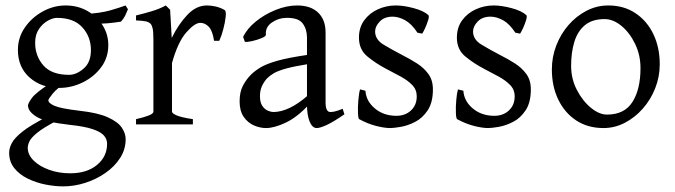

<svg xmlns="http://www.w3.org/2000/svg" viewBox="-20 -451 2447 696"><path d="M435.5 53.7Q435.5 90.3 415.5 121.6Q395.5 152.8 362.1 176Q328.6 199.2 288.8 211.9Q249 224.6 209.5 224.6Q178.2 224.6 144 217.8Q109.9 210.9 80.1 196.3Q50.3 181.6 31.7 158.4Q13.2 135.3 13.2 102.5Q13.2 85.9 22.9 67.4Q32.7 48.8 62 25.6Q91.3 2.4 149.9 -27.3Q149.9 -27.3 158.2 -26.4Q166.5 -25.4 175.5 -22.5Q184.6 -19.5 185.5 -13.2Q137.7 11.7 115.2 30Q92.8 48.3 86.7 61.5Q80.6 74.7 80.6 85Q80.6 109.9 101.8 130.9Q123 151.9 158.2 164.6Q193.4 177.2 234.4 177.2Q294.9 177.2 331.5 147Q368.2 116.7 368.2 70.3Q368.2 53.7 356.9 40.5Q345.7 27.3 316.4 17.3Q287.1 7.3 232.4 1.5Q144 -8.3 112.8 -27.6Q81.5 -46.9 81.5 -68.4Q81.5 -76.7 95.9 -96.2Q110.4 -115.7 162.6 -149.4L226.1 -157.2Q186 -130.4 170.7 -111.1Q155.3 -91.8 155.3 -87.9Q155.3 -77.1 177.5 -67.4Q199.7 -57.6 270 -49.3Q335.4 -42 371.3 -25.6Q407.2 -9.3 421.4 11.5Q435.5 32.2 435.5 53.7ZM443.8 -417.5Q439 -405.3 433.8 -394.5Q428.7 -383.8 418.5 -372.6Q394.5 -368.7 369.4 -366.5Q344.2 -364.3 306.2 -365.2L285.2 -399.9Q344.7 -403.3 379.4 -413.3Q414.1 -423.3 435.1 -431.2ZM372.6 -287.6Q372.6 -241.7 346.4 -206.8Q320.3 -171.9 279.5 -152.1Q238.8 -132.3 194.8 -132.3Q129.9 -132.3 87.4 -169.9Q44.9 -207.5 44.9 -270Q44.9 -314.5 69.8 -350.8Q94.7 -387.2 134.5 -409.2Q174.3 -431.2 217.8 -431.2Q261.7 -431.2 296.6 -411.4Q331.5 -391.6 352.1 -359.1Q372.6 -326.7 372.6 -287.6ZM309.6 -269.5Q309.6 -317.4 278.6 -351.8Q247.6 -386.2 186.5 -386.2Q171.9 -386.2 153.3 -376Q134.8 -365.7 121.1 -345.7Q107.4 -325.7 107.4 -295.9Q107.4 -248 137.2 -213.9Q167 -179.7 230.5 -179.7Q256.8 -179.7 283.2 -202.4Q309.6 -225.1 309.6 -269.5Z M794.4 -414.6Q800.3 -411.1 798.1 -390.4Q795.9 -369.6 789.3 -344.7Q782.7 -319.8 774.9 -303.2H755.9Q750.5 -339.8 736.8 -354Q723.1 -368.2 706.1 -368.2Q686 -368.2 655.5 -333.7Q625 -299.3 603.5 -222.7V-46.4Q603.5 -40 620.4 -32.7Q637.2 -25.4 679.2 -19V0H473.1V-19Q502.9 -25.9 519.5 -32.5Q536.1 -39.1 536.1 -46.4V-308.1Q536.1 -337.9 533 -349.4Q529.8 -360.8 525.9 -364.7Q519.5 -371.1 508.8 -373.5Q498 -376 473.1 -377V-395Q502 -401.9 530.3 -410.4Q558.6 -418.9 581.1 -431.2L596.7 -415.5L602.5 -313.5Q627 -363.3 659.2 -397.2Q691.4 -431.2 730 -431.2Q744.6 -431.2 761.5 -427.5Q778.3 -423.8 794.4 -414.6Z M1228.5 -36.6Q1190.4 -10.3 1165.5 1.5Q1140.6 13.2 1127.9 13.2Q1112.3 13.2 1102.5 -10Q1092.8 -33.2 1092.8 -73.2V-314.9Q1092.8 -345.2 1077.1 -366.2Q1061.5 -387.2 1017.1 -386.2Q988.3 -385.7 964.8 -368.9Q941.4 -352.1 943.8 -325.2Q944.8 -319.8 928.7 -313Q912.6 -306.2 893.8 -302Q875 -297.9 867.7 -299.3L861.3 -316.9Q875 -346.7 907 -372.8Q939 -398.9 979.2 -415Q1019.5 -431.2 1057.1 -431.2Q1106.4 -431.2 1133.3 -405.3Q1160.2 -379.4 1160.2 -333V-79.6Q1160.2 -44.9 1177.7 -44.9Q1184.6 -44.9 1194.3 -47.1Q1204.1 -49.3 1222.2 -56.6ZM1097.2 -218.8Q1045.4 -210.4 1016.6 -202.4Q987.8 -194.3 973.1 -185.8Q958.5 -177.2 948.2 -167Q937 -154.8 929.7 -139.2Q922.4 -123.5 922.4 -102.5Q922.4 -79.1 931.2 -66.7Q939.9 -54.2 951.4 -49.6Q962.9 -44.9 970.7 -44.9Q998.5 -44.9 1030 -59.8Q1061.5 -74.7 1097.2 -106L1100.6 -72.8Q1058.6 -26.9 1016.6 -6.8Q974.6 13.2 944.3 13.2Q922.9 13.2 900.6 3.7Q878.4 -5.9 863.5 -27.3Q848.6 -48.8 848.6 -83.5Q848.6 -117.7 860.6 -140.4Q872.6 -163.1 889.2 -179.7Q903.8 -194.3 925 -207Q946.3 -219.7 986.3 -231Q1026.4 -242.2 1097.2 -252.4Z M1549.3 -127Q1549.3 -79.6 1530.5 -51.3Q1511.7 -22.9 1485.1 -9.3Q1458.5 4.4 1433.1 8.8Q1407.7 13.2 1394.5 13.2Q1373.5 13.2 1343 5.4Q1312.5 -2.4 1282.2 -19Q1278.3 -21.5 1277.6 -42.5Q1276.9 -63.5 1279.1 -88.6Q1281.2 -113.8 1285.2 -127L1304.7 -122.1Q1307.1 -84.5 1338.9 -57.9Q1370.6 -31.2 1417 -31.2Q1449.2 -31.2 1470 -50.8Q1490.7 -70.3 1490.7 -101.6Q1490.7 -126 1474.4 -142.8Q1458 -159.7 1432.4 -173.6Q1406.7 -187.5 1379.4 -201.7Q1342.3 -221.2 1311.8 -246.3Q1281.2 -271.5 1281.2 -314.5Q1281.2 -351.6 1300.5 -377.7Q1319.8 -403.8 1350.3 -417.5Q1380.9 -431.2 1414.6 -431.2Q1443.4 -431.2 1479.2 -421.6Q1515.1 -412.1 1532.7 -396.5Q1536.6 -393.1 1532.2 -378.4Q1527.8 -363.8 1521 -348.9Q1514.2 -334 1510.3 -329.1L1493.2 -332.5Q1472.2 -364.7 1448.5 -377.7Q1424.8 -390.6 1403.3 -390.6Q1373.5 -390.6 1356.7 -373Q1339.8 -355.5 1339.8 -336.9Q1339.8 -307.6 1370.6 -289.1Q1401.4 -270.5 1439 -251Q1465.3 -237.8 1490.7 -221.7Q1516.1 -205.6 1532.7 -183.1Q1549.3 -160.6 1549.3 -127Z M1904.3 -127Q1904.3 -79.6 1885.5 -51.3Q1866.7 -22.9 1840.1 -9.3Q1813.5 4.4 1788.1 8.8Q1762.7 13.2 1749.5 13.2Q1728.5 13.2 1698 5.4Q1667.5 -2.4 1637.2 -19Q1633.3 -21.5 1632.6 -42.5Q1631.8 -63.5 1634 -88.6Q1636.2 -113.8 1640.1 -127L1659.7 -122.1Q1662.1 -84.5 1693.8 -57.9Q1725.6 -31.2 1772 -31.2Q1804.2 -31.2 1825 -50.8Q1845.7 -70.3 1845.7 -101.6Q1845.7 -126 1829.3 -142.8Q1813 -159.7 1787.4 -173.6Q1761.7 -187.5 1734.4 -201.7Q1697.3 -221.2 1666.7 -246.3Q1636.2 -271.5 1636.2 -314.5Q1636.2 -351.6 1655.5 -377.7Q1674.8 -403.8 1705.3 -417.5Q1735.8 -431.2 1769.5 -431.2Q1798.3 -431.2 1834.2 -421.6Q1870.1 -412.1 1887.7 -396.5Q1891.6 -393.1 1887.2 -378.4Q1882.8 -363.8 1876 -348.9Q1869.1 -334 1865.2 -329.1L1848.1 -332.5Q1827.1 -364.7 1803.5 -377.7Q1779.8 -390.6 1758.3 -390.6Q1728.5 -390.6 1711.7 -373Q1694.8 -355.5 1694.8 -336.9Q1694.8 -307.6 1725.6 -289.1Q1756.3 -270.5 1793.9 -251Q1820.3 -237.8 1845.7 -221.7Q1871.1 -205.6 1887.7 -183.1Q1904.3 -160.6 1904.3 -127Z M2371.6 -217.8Q2371.6 -172.9 2355.2 -131.3Q2338.9 -89.8 2310.3 -57.4Q2281.7 -24.9 2245.1 -5.9Q2208.5 13.2 2167.5 13.2Q2110.8 13.2 2068.8 -14.4Q2026.9 -42 2003.7 -90.1Q1980.5 -138.2 1980.5 -199.2Q1980.5 -244.1 1996.3 -285.6Q2012.2 -327.1 2040.5 -359.9Q2068.8 -392.6 2106 -411.9Q2143.1 -431.2 2185.1 -431.2Q2241.7 -431.2 2283.4 -403.3Q2325.2 -375.5 2348.4 -327.4Q2371.6 -279.3 2371.6 -217.8ZM2301.8 -204.1Q2301.8 -251.5 2282.2 -292Q2262.7 -332.5 2232.7 -357.2Q2202.6 -381.8 2171.9 -381.8Q2126.5 -381.8 2099.9 -359.4Q2073.2 -336.9 2061.8 -298.6Q2050.3 -260.3 2050.3 -212.4Q2050.3 -165 2071.3 -124.8Q2092.3 -84.5 2122.3 -60.1Q2152.3 -35.6 2180.2 -35.6Q2243.7 -35.6 2272.7 -81.5Q2301.8 -127.4 2301.8 -204.1Z"/></svg>

Font: Dai Banna SIL Light
Style: Regular
Weight: 300
Designer: Victor Gaultney
Foundry: SIL International
Version: Version 4.000